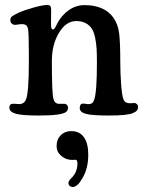

<svg xmlns="http://www.w3.org/2000/svg" viewBox="-20 -456 577 770"><path d="M95.7 -206.1V-241.2Q95.7 -321.8 92.5 -339.6Q89.4 -357.4 73.7 -358.9Q64.9 -359.9 53.5 -357.9Q42 -356 37.6 -356.4Q30.8 -357.4 26.1 -362.5Q21.5 -367.7 21.5 -375Q21.5 -384.8 28.1 -390.1Q34.7 -395.5 54.2 -404.8Q78.1 -415.5 115 -425.8Q151.9 -436 169.9 -436Q178.7 -436 181.9 -431.4Q185.1 -426.8 185.1 -416Q185.1 -405.8 184.8 -391.6Q184.6 -377.4 184.6 -357.9Q184.6 -337.9 191.4 -337.9Q193.8 -337.9 195.6 -338.9Q197.3 -339.8 199 -342.3Q200.7 -344.7 201.9 -346.7Q203.1 -348.6 205.3 -353Q207.5 -357.4 208.5 -359.9Q227.1 -395.5 256.1 -415.5Q285.2 -435.5 318.4 -435.5Q397.5 -435.5 433.6 -386.7Q453.1 -360.4 457.8 -322.5Q462.4 -284.7 462.4 -209Q462.4 -165.5 465.6 -120.8Q468.8 -76.2 474.1 -60.1Q479.5 -43.9 494.6 -42.5Q500 -41.5 508.3 -42.2Q516.6 -43 520 -43Q525.4 -42 529.5 -37.8Q533.7 -33.7 533.7 -27.3Q533.7 -19 529.5 -13.4Q525.4 -7.8 513.7 -2.7Q502 2.4 477.8 4.9Q453.6 7.3 417 7.3Q349.6 7.3 324.7 0.7Q299.8 -5.9 299.8 -22.9Q299.8 -40 312.5 -40.5Q316.4 -41 325.2 -39.3Q334 -37.6 337.9 -38.6Q342.8 -39.1 345.9 -40.3Q349.1 -41.5 352.1 -45.2Q355 -48.8 357.4 -55.2Q368.7 -84.5 368.7 -205.6Q368.7 -238.8 367.4 -260.7Q366.2 -282.7 361.3 -305.7Q356.4 -328.6 347.7 -341.8Q338.9 -355 323.5 -363.3Q308.1 -371.6 286.1 -371.6Q244.6 -371.6 216.3 -324.2Q188 -276.9 188 -210.9Q188 -81.5 194.3 -59.1Q199.2 -41 214.8 -39.6Q220.7 -39.1 228.3 -39.6Q235.8 -40 240.2 -39.6Q245.1 -39.1 249 -34.9Q252.9 -30.8 252.9 -24.9Q252.9 -12.7 244.1 -6.3Q235.4 0 209.2 3.7Q183.1 7.3 133.8 7.3Q68.4 7.3 43 0Q17.6 -7.3 17.6 -23.9Q17.6 -39.1 29.8 -39.6Q34.2 -40.5 45.4 -39.3Q56.6 -38.1 60.5 -38.6Q77.6 -40.5 84 -56.6Q95.7 -84 95.7 -206.1ZM254.4 277.8Q254.4 274.4 256.3 270.8Q258.3 267.1 259.8 265.1Q261.2 263.2 265.6 258.8Q270 254.4 271 253.4Q290.5 231 290.5 199.2Q290.5 184.6 282.7 184.6Q281.2 184.6 276.1 185.1Q271 185.5 264.6 185.1Q243.2 184.1 225.1 168.7Q207 153.3 207 129.4Q207 103 223.4 86.4Q239.7 69.8 265.6 69.8Q299.3 69.8 316.7 94.5Q334 119.1 334 164.6Q334 216.8 312.5 255.4Q291 293.9 272 293.9Q264.6 293.9 259.5 289.3Q254.4 284.7 254.4 277.8Z"/></svg>

Font: Cooper* Medium
Style: Regular
Weight: 500
Designer: Owen Earl
Foundry: indestructible type*
Version: Version 0.001